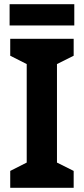

<svg xmlns="http://www.w3.org/2000/svg" viewBox="-20 -993 402 920"><path d="M333 -93H29V-174L108 -214V-686L29 -726V-807H333V-726L253 -686V-214L333 -174ZM336 -973V-871H26V-973Z"/></svg>

Font: Noto Sans Telugu UI SemiCondensed
Style: Bold
Weight: 700
Width: 4
Designer: Jelle Bosma - Monotype Design Team
Foundry: Monotype Imaging Inc.
Version: Version 2.005; ttfautohint (v1.8.4.7-5d5b)